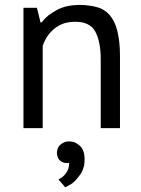

<svg xmlns="http://www.w3.org/2000/svg" viewBox="-20 -520 574 779"><path d="M466.8 0Q466.8 -74.2 466.8 -294.9Q466.8 -325.2 463.9 -349.6Q460.9 -375 456.1 -394.5Q451.2 -414.1 443.4 -430.7Q435.5 -446.3 425.8 -458Q416 -469.7 403.3 -477.5Q390.6 -486.3 376 -490.2Q360.4 -495.1 342.8 -497.1Q325.2 -500 305.7 -500Q278.3 -500 253.9 -495.1Q230.5 -490.2 210.9 -479.5Q191.4 -468.8 175.8 -457Q160.2 -444.3 148.4 -428.7Q147.5 -428.7 144.5 -428.7Q140.6 -443.4 129.9 -488.3Q116.2 -488.3 75.2 -488.3Q75.2 -366.2 75.2 0Q94.7 0 153.3 0Q153.3 -84 153.3 -334Q160.2 -354.5 171.9 -372.1Q183.6 -389.6 200.2 -403.3Q216.8 -417 238.3 -424.8Q259.8 -431.6 286.1 -431.6Q315.4 -431.6 335 -421.9Q355.5 -412.1 366.2 -392.6Q377 -373 382.8 -344.7Q388.7 -316.4 388.7 -278.3Q388.7 -185.5 388.7 0Q408.2 0 466.8 0ZM221.7 129.9Q227.5 135.7 235.4 138.7Q242.2 141.6 251 141.6Q253.9 141.6 255.9 141.6Q258.8 141.6 260.7 140.6Q260.7 152.3 257.8 162.1Q254.9 172.9 249 180.7Q243.2 189.5 235.4 196.3Q227.5 203.1 217.8 208Q217.8 209 218.8 210Q218.8 210 219.7 210.9Q219.7 210.9 219.7 211.9Q219.7 211.9 220.7 212.9Q220.7 212.9 221.7 213.9Q221.7 213.9 222.7 214.8Q222.7 214.8 223.6 214.8Q223.6 214.8 223.6 215.8Q223.6 215.8 224.6 216.8Q224.6 216.8 225.6 217.8Q225.6 217.8 226.6 218.8Q226.6 218.8 226.6 219.7Q226.6 219.7 227.5 219.7Q227.5 219.7 228.5 220.7Q228.5 220.7 228.5 221.7Q228.5 221.7 229.5 222.7Q229.5 222.7 230.5 222.7Q230.5 222.7 231.4 224.6Q231.4 224.6 231.4 224.6Q231.4 224.6 232.4 225.6Q232.4 225.6 232.4 226.6Q232.4 226.6 233.4 226.6Q233.4 226.6 234.4 227.5Q234.4 227.5 234.4 228.5Q234.4 228.5 235.4 228.5Q235.4 228.5 235.4 229.5Q235.4 229.5 236.3 229.5Q236.3 230.5 237.3 231.4Q237.3 231.4 238.3 232.4Q238.3 232.4 238.3 232.4Q238.3 232.4 239.3 233.4Q239.3 233.4 239.3 234.4Q239.3 234.4 240.2 234.4Q240.2 234.4 241.2 235.4Q241.2 235.4 241.2 236.3Q241.2 236.3 242.2 237.3Q242.2 237.3 243.2 238.3Q243.2 238.3 244.1 239.3Q244.1 239.3 245.1 239.3Q250 238.3 254.9 234.4Q260.7 231.4 267.6 227.5Q274.4 223.6 280.3 217.8Q287.1 211.9 293 204.1Q298.8 197.3 304.7 189.5Q310.5 181.6 314.5 171.9Q318.4 162.1 321.3 151.4Q323.2 139.6 323.2 127Q323.2 107.4 318.4 93.8Q313.5 80.1 303.7 71.3Q293.9 62.5 283.2 57.6Q272.5 53.7 260.7 53.7Q250 53.7 242.2 56.6Q233.4 60.5 225.6 66.4Q217.8 73.2 214.8 81.1Q210.9 89.8 210.9 99.6Q210.9 109.4 213.9 116.2Q215.8 124 221.7 129.9Z"/></svg>

Font: Aptus Gothic JP
Style: Medium
Weight: 400
Designer: Fuminori Ogawa / Motoya
Version: Version 1